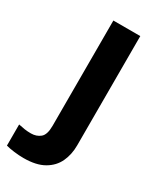

<svg xmlns="http://www.w3.org/2000/svg" viewBox="-263 -613 767 920"><g transform="rotate(30 120.5 -153.0)"><path d="M34 240Q9 240 -18.5 236.5Q-46 233 -64 228V111Q-46 115 -30 117.5Q-14 120 6 120Q36 120 57 103Q78 86 78 37V-546H227V59Q227 109 208 150Q189 191 146.5 215.5Q104 240 34 240Z"/></g></svg>

Font: Noto Sans Armenian
Style: Bold
Weight: 700
Version: Version 2.007